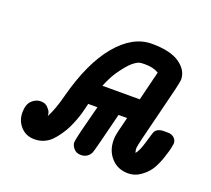

<svg xmlns="http://www.w3.org/2000/svg" viewBox="-86 -556 733 668"><g transform="rotate(20 280.5 -222.0)"><path d="M28.8 -69.8Q28.8 -99.6 43.5 -113.8Q58.1 -127.9 76.2 -127.9Q93.3 -127.9 103 -117.4Q112.8 -106.9 114.5 -99.9Q116.2 -92.8 116.2 -87.9Q134.3 -122.1 147 -172.9Q182.1 -306.6 241.5 -377.4Q300.8 -448.2 371.1 -448.2Q439.9 -448.2 474.4 -424.1Q508.8 -399.9 508.8 -365.2Q508.8 -353 476.3 -226.1Q443.8 -99.1 443.8 -88.9Q443.8 -80.1 446.8 -71.8Q458 -84 468.5 -120.6Q479 -157.2 481 -161.1Q489.7 -177.2 515.1 -176.8H528.8Q543 -176.8 552 -168.5Q561 -160.2 561 -147.9Q560.1 -142.1 558.1 -131.6Q556.2 -121.1 547.6 -95Q539.1 -68.8 527.6 -48.8Q516.1 -28.8 494.1 -12.5Q472.2 3.9 445.8 3.9Q407.7 3.9 383.8 -22.5Q359.9 -48.8 359.9 -87.9Q359.9 -97.7 361.3 -106.4Q362.8 -115.2 364.5 -122.1Q366.2 -128.9 370.1 -144.5Q374 -160.2 377.9 -175.8H346.2Q310.1 -29.8 306.2 -22Q294.9 0 270 0Q252.9 0 243.4 -11.5Q233.9 -22.9 233.9 -34.2Q233.9 -41 242.4 -76.4Q251 -111.8 259.8 -144L268.1 -175.8H233.9Q233.9 -174.8 231 -163.3Q228 -151.9 225.1 -140.4Q222.2 -128.9 215.6 -111.6Q209 -94.2 201.9 -79.6Q194.8 -64.9 183.8 -49.1Q172.9 -33.2 161.4 -21.5Q149.9 -9.8 134 -2.9Q118.2 3.9 100.1 3.9H99.1Q68.4 3.9 48.6 -17.6Q28.8 -39.1 28.8 -69.8ZM258.8 -252H397L423.8 -360.8Q403.8 -373 372.1 -373Q356.9 -373 351.1 -371.1Q330.1 -363.3 307.6 -335.2Q285.2 -307.1 274.9 -287.1Q264.6 -267.1 258.8 -252Z"/></g></svg>

Font: CMU Typewriter Text
Style: BoldItalic
Weight: 700
Italic angle: -14.04°
Version: Version 0.7.0